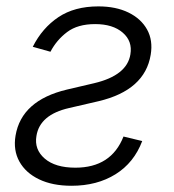

<svg xmlns="http://www.w3.org/2000/svg" viewBox="-20 -573 548 604"><path d="M83.1 -425.8 138.7 -410.2Q158 -447.1 191.1 -472.1Q224.3 -497.2 279.3 -497.2Q335.1 -497.2 366.1 -470.3Q397.2 -443.5 390.2 -402Q379.7 -335.9 276.8 -311.4L190.5 -291.2Q47.5 -257.1 28.9 -146.3Q21.2 -100.5 41 -64.8Q60.8 -29.1 102.9 -8.9Q145 11.4 205 11.4Q285.3 11.4 343.5 -24.9Q401.6 -61.1 427.4 -129.3L368.5 -143.5Q330 -45.5 217.1 -45.5Q153.9 -45.5 120.6 -74.2Q87.4 -103 94.6 -145.2Q105.1 -212.4 198 -233.3L289.9 -254.6Q435.9 -289.1 454.1 -400.9Q461.6 -446 442.7 -480.1Q423.8 -514.2 384.1 -533.6Q344.3 -552.9 289.6 -552.9Q214.3 -552.9 163.7 -519Q113 -485.1 83.1 -425.8Z"/></svg>

Font: Inter Light  BETA
Style: Italic
Weight: 300
Italic angle: 9.39999°
Designer: Rasmus Andersson
Foundry: rsms
Version: Version 3.011;git-f93a4a705